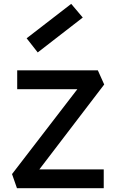

<svg xmlns="http://www.w3.org/2000/svg" viewBox="-20 -998 616 1018"><path d="M357.5 -977.5 418.8 -905 180 -720 121.2 -795ZM43.8 -75 390 -525H71.2V-625H498.8L532.5 -550L188.8 -100H530V0H70Z"/></svg>

Font: Abordage
Style: Regular
Weight: 400
Designer: Ange Degheest & Eugénie Bidaut
Foundry: Velvetyne Type Foundry
Version: Version 1.000;FEAKit 1.0